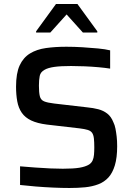

<svg xmlns="http://www.w3.org/2000/svg" viewBox="-20 -929 664 957"><path d="M326 8Q289 8 244.5 6Q200 4 157.5 0.5Q115 -3 80 -7V-100Q116 -97 155.5 -94Q195 -91 231 -89.5Q267 -88 293 -88Q346 -88 376 -93Q406 -98 424 -109Q436 -117 441.5 -129Q447 -141 448.5 -157.5Q450 -174 450 -194Q450 -221 448 -239Q446 -257 439 -267Q432 -277 417 -281.5Q402 -286 378 -289L214 -308Q166 -314 135.5 -328.5Q105 -343 88.5 -367Q72 -391 66 -424Q60 -457 60 -497Q60 -564 78 -603Q96 -642 129.5 -662.5Q163 -683 209 -689.5Q255 -696 311 -696Q350 -696 391 -693.5Q432 -691 468.5 -687.5Q505 -684 529 -678V-587Q504 -591 470.5 -594Q437 -597 401 -598.5Q365 -600 334 -600Q282 -600 250.5 -595.5Q219 -591 202 -581Q182 -570 178 -550.5Q174 -531 174 -502Q174 -468 178.5 -449.5Q183 -431 199.5 -424Q216 -417 250 -413L414 -394Q445 -391 470 -384.5Q495 -378 514.5 -363Q534 -348 545 -320Q552 -306 555.5 -288Q559 -270 561.5 -248.5Q564 -227 564 -200Q564 -143 552.5 -105Q541 -67 520.5 -44.5Q500 -22 470 -10.5Q440 1 404 4.5Q368 8 326 8ZM160 -767V-773L259 -909H366L465 -773V-767H393L312 -857L231 -767Z"/></svg>

Font: Saira Thin Medium
Style: Regular
Weight: 500
Version: Version 1.101